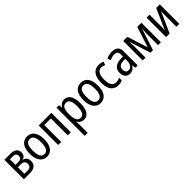

<svg xmlns="http://www.w3.org/2000/svg" viewBox="342 -2025 3743 3743"><g transform="rotate(-45 2213.5 -153.5)"><path d="M71 0H244C364 0 424 -60 424 -153C424 -225 387 -271 322 -282V-286C381 -300 410 -339 410 -402C410 -490 351 -537 239 -537H71ZM154 -314V-468H235C296 -468 325 -444 325 -391C325 -341 296 -314 233 -314ZM154 -68V-248H236C305 -248 340 -217 340 -156C340 -97 306 -68 239 -68Z M702 10C836 10 905 -99 905 -269C905 -450 831 -547 705 -547C572 -547 503 -446 503 -269C503 -98 577 10 702 10ZM704 -62C624 -62 589 -135 589 -269C589 -404 623 -475 704 -475C783 -475 820 -404 820 -269C820 -134 783 -62 704 -62Z M1017 0H1100V-466H1282V0H1366V-537H1017Z M1508 240H1591V6C1591 -16 1589 -44 1587 -71H1591C1618 -22 1665 10 1726 10C1835 10 1900 -90 1900 -269C1900 -454 1835 -547 1723 -547C1663 -547 1621 -518 1591 -464H1586L1576 -537H1508ZM1707 -62C1624 -62 1591 -128 1591 -266V-285C1591 -415 1626 -476 1706 -476C1782 -476 1814 -403 1814 -269C1814 -134 1779 -62 1707 -62Z M2182 10C2316 10 2385 -99 2385 -269C2385 -450 2311 -547 2185 -547C2052 -547 1983 -446 1983 -269C1983 -98 2057 10 2182 10ZM2184 -62C2104 -62 2069 -135 2069 -269C2069 -404 2103 -475 2184 -475C2263 -475 2300 -404 2300 -269C2300 -134 2263 -62 2184 -62Z M2676 10C2711 10 2755 2 2784 -14V-87C2751 -71 2716 -62 2685 -62C2594 -62 2552 -130 2552 -265C2552 -404 2595 -476 2678 -476C2709 -476 2736 -468 2766 -453L2791 -521C2759 -538 2720 -547 2677 -547C2539 -547 2467 -441 2467 -264C2467 -83 2542 10 2676 10Z M2994 10C3055 10 3097 -17 3131 -75H3134L3147 0H3210V-391C3210 -495 3154 -547 3043 -547C2990 -547 2937 -535 2887 -512L2910 -444C2955 -465 2996 -476 3035 -476C3099 -476 3129 -448 3129 -383V-325L3057 -323C2927 -318 2858 -255 2858 -147C2858 -57 2902 10 2994 10ZM3019 -58C2971 -58 2943 -88 2943 -149C2943 -220 2983 -257 3070 -261L3128 -263V-213C3128 -113 3084 -58 3019 -58Z M3347 0H3425V-310C3425 -342 3422 -389 3420 -436H3422L3562 0H3631L3773 -436H3776C3772 -384 3770 -341 3770 -310V0H3849V-537H3735L3597 -111L3461 -537H3347Z M3991 0H4089L4280 -426H4281C4277 -386 4276 -341 4276 -303V0H4356V-537H4257L4067 -110H4066C4070 -150 4072 -195 4072 -230V-537H3991Z"/></g></svg>

Font: Noto Sans Condensed
Style: Regular
Weight: 400
Width: 3
Designer: Monotype Design Team
Foundry: Monotype Imaging Inc.
Version: Version 2.013